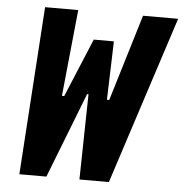

<svg xmlns="http://www.w3.org/2000/svg" viewBox="-52 -780 792 831"><g transform="rotate(5 344.0 -365.0)"><path d="M110.5 -730 62.5 0H180L324.5 -371H330.5L323.5 0H451.5L688.5 -730H536L422 -354H412L420 -608.5H332.5L226.5 -354H216.5L254.5 -730Z"/></g></svg>

Font: Monaspace Neon ExtraBold
Style: Italic
Weight: 800
Italic angle: -11°
Designer: Riley Cran & the Lettermatic Team
Foundry: Lettermatic
Version: Version 1.200 (Monaspace Neon)